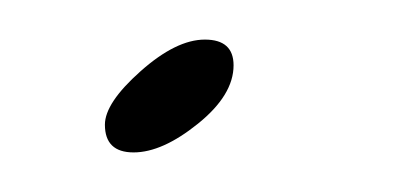

<svg xmlns="http://www.w3.org/2000/svg" viewBox="-20 -142 203 97"><path d="M33 -79Q33 -90 51 -106Q69 -122 83.5 -122Q98 -122 98 -109Q98 -94 80 -79.5Q62 -65 47.5 -65Q33 -65 33 -79Z"/></svg>

Font: Monsieur La Doulaise
Style: Regular
Weight: 400
Designer: Alejandro Paul
Foundry: Alejandro Paul
Version: Version 1.000